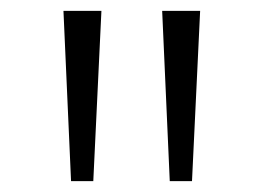

<svg xmlns="http://www.w3.org/2000/svg" viewBox="-20 -678 485 354"><path d="M111 -344 97 -658H167L152 -344ZM293 -344 279 -658H349L334 -344Z"/></svg>

Font: EauTestInfant
Style: Regular
Weight: 400
Designer: Christian Thalmann (Catharsis Fonts)
Version: Version 0.001;PS 000.001;hotconv 1.0.88;makeotf.lib2.5.64775